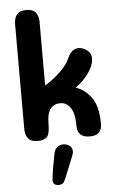

<svg xmlns="http://www.w3.org/2000/svg" viewBox="-66 -806 682 1124"><g transform="rotate(-5 275.0 -243.5)"><path d="M132 8Q93 8 76.5 -13Q60 -34 60 -70V-684Q60 -720 76.5 -741Q93 -762 132 -762Q171 -762 187.5 -741Q204 -720 204 -684V-312Q257 -344 298 -384.5Q339 -425 354 -462Q368 -496 394 -508Q420 -520 451 -505Q494 -484 491 -441Q490 -405 458.5 -360.5Q427 -316 381 -284Q439 -264 474.5 -211.5Q510 -159 510 -60Q510 8 439 8Q366 8 366 -60Q366 -133 343 -167Q320 -201 282 -201Q247 -201 225.5 -175Q204 -149 204 -85Q204 -27 187 -9.5Q170 8 132 8ZM236 275Q219 276 209.5 269Q200 262 199 251Q199 248 199 241Q199 234 201.5 217Q204 200 209 169Q214 138 224 88Q229 65 243 53.5Q257 42 274 41Q294 39 312 50Q330 61 332 82Q333 93 328 107L274 241Q270 249 263.5 261Q257 273 236 275Z"/></g></svg>

Font: Madimi One
Style: Regular
Weight: 400
Designer: Taurai Valerie Mtake, Mirko Velimirovic
Foundry: TaVaTake
Version: Version 1.000; ttfautohint (v1.8.4.7-5d5b)